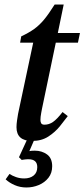

<svg xmlns="http://www.w3.org/2000/svg" viewBox="-20 -613 374 850"><path d="M122 11Q53 11 53 -50Q53 -63 55.5 -80.5Q58 -98 60 -109L127 -424H69L74 -452Q108 -468 131 -484.5Q154 -501 174.5 -525.5Q195 -550 222 -593H262L236 -467H334L325 -424H227L166 -132Q166 -132 162.5 -113.5Q159 -95 159 -82Q159 -73 162.5 -67Q166 -61 177 -61Q197 -61 214.5 -73Q232 -85 257 -117L280 -99Q266 -80 245 -54Q224 -28 194 -8.5Q164 11 122 11ZM97 217Q69 217 45 206.5Q21 196 5 181L22 157Q34 165 51 171Q68 177 87 177Q113 177 129 164Q145 151 145 127Q145 92 106 92Q96 92 86 93.5Q76 95 76 95L64 83L104 -4H136L110 56Q113 55 119.5 54.5Q126 54 134 54Q165 54 188 70.5Q211 87 211 123Q211 153 194.5 174Q178 195 152 206Q126 217 97 217Z"/></svg>

Font: STIX Two Text Medium
Style: Italic
Weight: 500
Italic angle: -12°
Designer: Ross Mills, John Hudson & Paul Hanslow, Tiro Typeworks Ltd; with prior portions MicroPress Inc. and Coen Hoffman, Elsevi
Foundry: Tiro Typeworks Ltd
Version: Version 2.13 b171